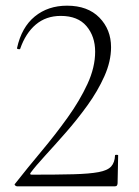

<svg xmlns="http://www.w3.org/2000/svg" viewBox="-20 -656 489 676"><path d="M40 0Q36 0 33 -3.5Q30 -7 33 -9Q77 -65 126 -123.5Q175 -182 218 -242Q261 -302 288 -360.5Q315 -419 315 -474Q315 -528 284.5 -564Q254 -600 194 -600Q142 -600 106 -569.5Q70 -539 51 -484Q50 -482 44.5 -483Q39 -484 40 -487Q56 -560 102.5 -598Q149 -636 216 -636Q289 -636 330 -594Q371 -552 371 -490Q371 -440 347.5 -387.5Q324 -335 287.5 -284.5Q251 -234 211 -188.5Q171 -143 138 -107Q105 -71 88 -48Q83 -41 92 -41Q182 -41 238.5 -42.5Q295 -44 327 -50Q359 -56 371.5 -70Q384 -84 385 -109Q385 -111 390.5 -111Q396 -111 396 -109L394 -11Q394 -7 392 -3.5Q390 0 385 0Q333 0 273 0Q213 0 153 0Q93 0 40 0Z"/></svg>

Font: Cormorant Infant Light
Style: Regular
Weight: 300
Designer: Christian Thalmann (Catharsis Fonts)
Foundry: Catharsis Fonts
Version: Version 4.001